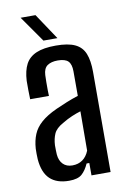

<svg xmlns="http://www.w3.org/2000/svg" viewBox="-87 -812 577 871"><g transform="rotate(-10 202.0 -377.0)"><path d="M160 6.5Q103 6.5 72 -23Q41 -52.5 36 -114.5Q35.5 -127 35.2 -139.2Q35 -151.5 35.5 -163.5Q38 -200 49.8 -228.5Q61.5 -257 87.8 -280.2Q114 -303.5 159.5 -324.5Q184 -335.5 211 -346.5Q238 -357.5 265 -366V-479Q265 -511.5 251 -525.8Q237 -540 202.5 -540Q173 -540 155.2 -527.8Q137.5 -515.5 136 -484.5Q135.5 -471 135.2 -451.8Q135 -432.5 135.2 -414.8Q135.5 -397 136 -388.5H49.5Q49 -408 48.5 -430.5Q48 -453 48.5 -473.5Q51 -520 66.5 -549.5Q82 -579 115.8 -593.5Q149.5 -608 206 -608Q262.5 -608 294.2 -593Q326 -578 339 -545.5Q352 -513 352 -461L351.5 0H263.5V-57H251Q237.5 -26.5 218.8 -10Q200 6.5 160 6.5ZM186.5 -59.5Q214 -59.5 233.5 -73.5Q253 -87.5 263.5 -114L264.5 -295Q244.5 -289 223.8 -280.2Q203 -271.5 178 -256.5Q145.5 -238.5 135.5 -215.8Q125.5 -193 124 -163.5Q124 -150 124.2 -140.5Q124.5 -131 125 -120.5Q127.5 -92 143.5 -75.8Q159.5 -59.5 186.5 -59.5ZM155 -640 71 -760H139.5L219.5 -640Z"/></g></svg>

Font: Big Shoulders Text Thin Medium
Style: Regular
Weight: 500
Version: Version 2.002